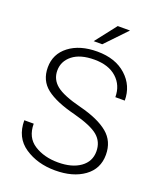

<svg xmlns="http://www.w3.org/2000/svg" viewBox="-163 -1001 928 1113"><g transform="rotate(20 300.5 -444.5)"><path d="M500 -174.3Q500 -233.9 457.5 -269.8Q415 -305.7 305.2 -334.5Q186 -364.3 127.2 -410.2Q68.4 -456.1 68.4 -537.1Q68.4 -620.1 134.5 -670.7Q200.7 -721.2 308.1 -721.2Q419.9 -721.2 486.8 -660.6Q553.7 -600.1 553.7 -508.3H495.6Q495.6 -581.1 445.8 -626.2Q396 -671.4 308.1 -671.4Q221.2 -671.4 173.8 -633.8Q126.5 -596.2 126.5 -538.6Q126.5 -483.9 169.9 -448.7Q213.4 -413.6 324.2 -385.7Q440.9 -356 499.8 -307.1Q558.6 -258.3 558.6 -175.3Q558.6 -88.4 490 -39.1Q421.4 10.3 311.5 10.3Q202.6 10.3 124 -42.7Q45.4 -95.7 45.4 -202.1H103.5Q103.5 -117.2 164.6 -78.1Q225.6 -39.1 311.5 -39.1Q397.5 -39.1 448.7 -75.7Q500 -112.3 500 -174.3ZM367.7 -900.4H443.4L319.3 -770.5H266.6Z"/></g></svg>

Font: Franko
Style: Light
Weight: 300
Designer: Google
Version: Version 1.200310; 2013